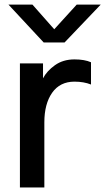

<svg xmlns="http://www.w3.org/2000/svg" viewBox="-20 -832 467 852"><path d="M68.4 0V-550.8H170.9V-484.4Q187.5 -516.6 223.6 -542.5Q259.8 -568.4 310.5 -568.4Q355.5 -568.4 383.8 -555.7V-457Q351.6 -469.7 310.5 -469.7Q246.1 -469.7 211.4 -420.4Q176.8 -371.1 176.8 -289.1V0ZM17.6 -811.5H124L220.7 -702.1L320.3 -811.5H426.8L266.6 -643.6H173.8Z"/></svg>

Font: Gothic A1 SemiBold
Style: Regular
Weight: 600
Version: Version 2.50